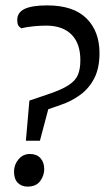

<svg xmlns="http://www.w3.org/2000/svg" viewBox="-20 -681 401 712"><path d="M76 -159 89 -308 157 -331Q208 -348 234 -365Q260 -382 269 -403.5Q278 -425 278 -458Q278 -520 245 -553Q212 -586 151 -586Q130 -586 104 -583.5Q78 -581 59 -576Q59 -576 51.5 -582Q44 -588 44 -607Q44 -635 71.5 -648Q99 -661 155 -661Q252 -661 300.5 -613Q349 -565 349 -484Q349 -429 330 -391.5Q311 -354 278.5 -330Q246 -306 208 -293L159 -276L128 -159ZM82 11Q60 11 46 -3Q32 -17 32 -45Q32 -70 48.5 -90Q65 -110 91 -110Q116 -110 130 -94.5Q144 -79 144 -54Q144 -30 129 -9.5Q114 11 82 11Z"/></svg>

Font: Faustina VF Beta
Style: Italic
Weight: 400
Italic angle: -8°
Designer: Alfonso Garcia
Foundry: Omnibus-Type
Version: Version 1.006